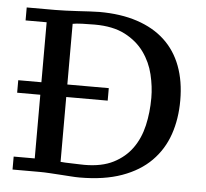

<svg xmlns="http://www.w3.org/2000/svg" viewBox="-51 -762 885 826"><g transform="rotate(5 391.0 -349.5)"><path d="M32 0V-56H123V-331H23V-385H123V-644H32V-700H155Q174 -700 199.5 -701Q225 -702 252 -703.5Q279 -705 303.5 -706.5Q328 -708 345 -708Q438 -708 509 -684.5Q580 -661 628 -616.5Q676 -572 700.5 -507Q725 -442 725 -359Q725 -279 702 -212Q679 -145 630 -95.5Q581 -46 504.5 -18.5Q428 9 322 9Q306 9 285 7.5Q264 6 240.5 4.5Q217 3 193 1.5Q169 0 148 0ZM330 -652Q302 -652 276 -651Q250 -650 235 -647V-385H414V-331H235V-51Q241 -50 255 -49.5Q269 -49 285.5 -48.5Q302 -48 317 -47.5Q332 -47 338 -47Q413 -47 463 -72.5Q513 -98 543.5 -140.5Q574 -183 587 -239.5Q600 -296 600 -359Q600 -408 587.5 -460Q575 -512 544 -555Q513 -598 461 -625Q409 -652 330 -652Z"/></g></svg>

Font: PT Serif Caption
Style: Regular
Weight: 400
Designer: A.Korolkova, O.Umpeleva, V.Yefimov
Foundry: ParaType Ltd
Version: Version 1.000W OFL